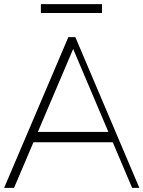

<svg xmlns="http://www.w3.org/2000/svg" viewBox="-20 -910 695 930"><path d="M0 0 311 -730H345L655 0H620L325 -695L340 -686L48 0ZM125 -221V-271H534V-221ZM178 -847V-890H474V-847Z"/></svg>

Font: Savate ExtraLight
Style: Regular
Weight: 200
Designer: Max Esnée
Foundry: Plomb Type
Version: Version 2.000